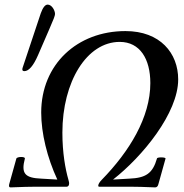

<svg xmlns="http://www.w3.org/2000/svg" viewBox="-20 -811 799 834"><path d="M86 -502C105 -502 125 -525 145 -571L194 -684C212 -725 219 -743 219 -750C219 -766 205 -791 187 -791C176 -791 166 -778 157 -753L79 -519C78 -516 77 -513 77 -510C77 -505 79 -502 86 -502ZM26 3C72 1 113 0 139 0H270C275 0 280 -5 280 -12C281 -17 279 -23 277 -31C264 -76 251 -147 251 -235C251 -456 357 -629 500 -629C588 -629 633 -555 633 -450C633 -301 542 -153 422 -30C413 -21 407 -11 407 -6C406 -2 408 0 411 0H542C569 0 610 1 654 3C661 3 666 -2 668 -11L699 -122C701 -129 663 -129 662 -123C643 -57 613 -38 541 -35L471 -31C599 -131 754 -320 754 -466C754 -580 676 -676 525 -676C315 -676 159 -531 159 -322C159 -232 185 -126 229 -31L160 -35C88 -38 71 -57 88 -122C91 -132 53 -131 51 -122L20 -11C18 -2 19 3 26 3Z"/></svg>

Font: Junicode Two Beta SemiCondensed Medium
Style: Italic
Weight: 500
Width: 4
Italic angle: -10°
Version: Version 1.063